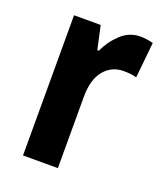

<svg xmlns="http://www.w3.org/2000/svg" viewBox="-110 -630 596 704"><g transform="rotate(20 188.5 -278.5)"><path d="M318 -557Q343 -557 368 -550L354 -411Q334 -417 303 -417Q257 -417 227.5 -381.5Q198 -346 198 -278V0H62V-547H166L186 -456H192Q210 -496 242.5 -526.5Q275 -557 318 -557Z"/></g></svg>

Font: Noto Sans Khmer UI Condensed
Style: Bold
Weight: 700
Width: 3
Designer: Danh Hong and the Monotype Design Team
Foundry: Monotype Imaging Inc.
Version: Version 2.002; ttfautohint (v1.8.4.7-5d5b)